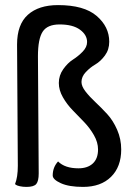

<svg xmlns="http://www.w3.org/2000/svg" viewBox="-20 -725 505 754"><path d="M47 -550Q47 -629 89.5 -667Q132 -705 208 -705Q310 -705 359.5 -662.5Q409 -620 409 -561Q409 -530 392 -507Q375 -484 354.5 -472Q334 -460 317 -442Q300 -424 300 -403Q300 -386 316 -365.5Q332 -345 355 -323.5Q378 -302 401 -277Q424 -252 440 -215.5Q456 -179 456 -138Q456 -70 416 -30.5Q376 9 306 9Q251 9 219 -5.5Q187 -20 187 -36Q187 -68 208 -91Q235 -64 288 -64Q324 -64 344.5 -83Q365 -102 365 -138Q365 -166 349 -194Q333 -222 310.5 -245.5Q288 -269 265.5 -292Q243 -315 227 -343Q211 -371 211 -399Q211 -429 228.5 -453.5Q246 -478 266.5 -491Q287 -504 304.5 -522Q322 -540 322 -560Q322 -588 294 -608.5Q266 -629 214 -629Q166 -629 147.5 -600.5Q129 -572 129 -504L132 -44Q132 -14 122.5 -2.5Q113 9 84 9Q70 9 58.5 6.5Q47 4 43 1L39 -2Q50 -29 50 -74Z"/></svg>

Font: Yanone Kaffeesatz
Style: Regular
Weight: 400
Designer: Yanone (Cyrillic: Daniel Pouzeot)
Foundry: Yanone
Version: Version 1.003;PS 001.003;hotconv 1.0.88;makeotf.lib2.5.64775